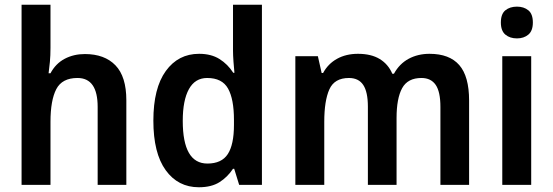

<svg xmlns="http://www.w3.org/2000/svg" viewBox="-20 -780 2332 810"><path d="M193 -578Q193 -546 190.5 -519Q188 -492 185 -471H193Q215 -512 253 -532Q291 -552 338 -552Q421 -552 467 -504.5Q513 -457 513 -357V0H392V-329Q392 -451 307 -451Q242 -451 217.5 -404Q193 -357 193 -266V0H71V-760H193Z M819 10Q731 10 679 -62Q627 -134 627 -271Q627 -408 679.5 -480.5Q732 -553 820 -553Q871 -553 906 -531Q941 -509 964 -473H969Q967 -493 965 -520Q963 -547 963 -567V-760H1085V0H989L968 -68H963Q940 -33 906 -11.5Q872 10 819 10ZM855 -90Q915 -90 941 -130Q967 -170 967 -253V-274Q967 -362 942 -406.5Q917 -451 854 -451Q803 -451 777 -404Q751 -357 751 -270Q751 -90 855 -90Z M1792 -553Q1876 -553 1917.5 -505.5Q1959 -458 1959 -356V0H1838V-329Q1838 -393 1818 -422Q1798 -451 1758 -451Q1700 -451 1676.5 -408Q1653 -365 1653 -282V0H1532V-330Q1532 -392 1512.5 -421.5Q1493 -451 1452 -451Q1391 -451 1369.5 -403Q1348 -355 1348 -266V0H1226V-543H1321L1337 -472H1343Q1364 -511 1402 -532Q1440 -553 1490 -553Q1546 -553 1582 -531Q1618 -509 1635 -469H1642Q1665 -511 1704 -532Q1743 -553 1792 -553Z M2161 -752Q2190 -752 2209 -736.5Q2228 -721 2228 -685Q2228 -650 2209 -634Q2190 -618 2161 -618Q2131 -618 2112 -634Q2093 -650 2093 -685Q2093 -721 2112 -736.5Q2131 -752 2161 -752ZM2221 -543V0H2099V-543Z"/></svg>

Font: Noto Sans Khmer SemiCondensed SemiBold
Style: Regular
Weight: 600
Width: 4
Designer: Danh Hong and the Monotype Design Team
Foundry: Monotype Imaging Inc.
Version: Version 2.004; ttfautohint (v1.8.4.7-5d5b)